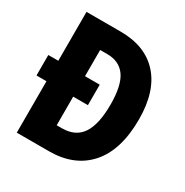

<svg xmlns="http://www.w3.org/2000/svg" viewBox="-164 -848 949 983"><g transform="rotate(30 310.0 -357.0)"><path d="M270 -714Q416 -714 496 -625.5Q576 -537 576 -371Q576 -190 492 -95Q408 0 258 0H68V-304H9V-425H68V-714ZM268 -580H226V-425H313V-304H226V-135H257Q337 -135 374.5 -191.5Q412 -248 412 -364Q412 -477 376 -528.5Q340 -580 268 -580Z"/></g></svg>

Font: Noto Sans Hebrew Condensed ExtraBold
Style: Regular
Weight: 800
Width: 3
Designer: Monotype Design Team
Foundry: Monotype Imaging Inc.
Version: Version 2.004; ttfautohint (v1.8.4.7-5d5b)